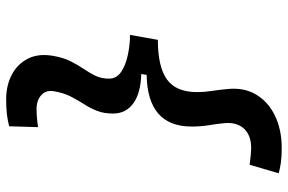

<svg xmlns="http://www.w3.org/2000/svg" viewBox="-176 -658 938 626"><g transform="rotate(-90 293.0 -345.0)"><path d="M123.5 104.5Q94.7 104.5 75.9 101.8Q57.1 99.1 41 94.7L68.8 0Q84.5 2 99.1 3.4Q113.8 4.9 125.5 4.9Q150.9 4.9 169.7 -5.4Q188.5 -15.6 197.8 -35.2Q207 -54.7 204.6 -82Q202.1 -106 197.8 -132.6Q193.4 -159.2 193.4 -189Q193.4 -333 361.8 -335.9L364.7 -353.5Q302.7 -355 269.3 -379.2Q235.8 -403.3 235.8 -445.3Q235.8 -475.6 244.6 -497.8Q253.4 -520 266.4 -540Q279.3 -560.1 291 -582.8Q302.7 -605.5 308.1 -635.7Q313.5 -663.6 296.1 -679.2Q278.8 -694.8 250 -694.8Q238.3 -694.8 223.1 -693.6Q208 -692.4 191.4 -689.9L194.3 -784.2Q211.4 -788.6 231.9 -791.3Q252.4 -793.9 282.2 -793.9Q328.1 -793.9 363.3 -775.1Q398.4 -756.3 415.5 -721.4Q432.6 -686.5 423.3 -637.7Q417.5 -605.5 405.5 -582.3Q393.6 -559.1 380.6 -540Q367.7 -521 358.6 -502Q349.6 -482.9 349.6 -458Q349.6 -433.6 372.1 -418.7Q394.5 -403.8 427.7 -397Q460.9 -390.1 492.2 -390.1L476.1 -299.3Q387.7 -299.3 346.7 -269.5Q305.7 -239.7 305.7 -171.4Q305.7 -147.5 309.6 -122.6Q313.5 -97.7 315.4 -74.7Q321.8 -20 298.1 20.3Q274.4 60.5 228.8 82.5Q183.1 104.5 123.5 104.5Z"/></g></svg>

Font: Cascadia Mono Medium
Style: Italic
Weight: 500
Italic angle: -10°
Monospace: yes
Designer: Aaron Bell
Foundry: Saja Typeworks
Version: Version 2407.024